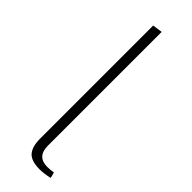

<svg xmlns="http://www.w3.org/2000/svg" viewBox="-243 -730 751 751"><g transform="rotate(45 132.0 -355.0)"><path d="M180 4Q133 4 114.5 -17Q96 -38 96 -84V-708L137 -714V-85Q137 -24 194 -24Q208 -24 228 -27L234 -3Q201 4 180 4Z"/></g></svg>

Font: EauTestInfant Light
Style: Regular
Weight: 300
Designer: Christian Thalmann (Catharsis Fonts)
Version: Version 0.001;PS 000.001;hotconv 1.0.88;makeotf.lib2.5.64775